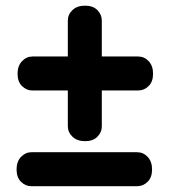

<svg xmlns="http://www.w3.org/2000/svg" viewBox="-20 -684 599 678"><path d="M42 -423.5Q42 -451.5 57.8 -468Q73.5 -484.5 95 -484.5H467.5Q489.5 -484.5 505 -468Q520.5 -451.5 520.5 -423.5Q520.5 -395.5 504.8 -380Q489 -364.5 467.5 -364.5H94Q73.5 -364.5 57.8 -380Q42 -395.5 42 -423.5ZM280.5 -185.5Q252.5 -185.5 236 -201.2Q219.5 -217 219.5 -238.5V-611Q219.5 -633 236 -648.5Q252.5 -664 280.5 -664Q308.5 -664 324 -648.2Q339.5 -632.5 339.5 -611V-237.5Q339.5 -217 324 -201.2Q308.5 -185.5 280.5 -185.5ZM38.5 -85.5Q38.5 -113.5 54.2 -130Q70 -146.5 91.5 -146.5H464Q486 -146.5 501.5 -130Q517 -113.5 517 -85.5Q517 -57.5 501.2 -42Q485.5 -26.5 464 -26.5H90.5Q70 -26.5 54.2 -42Q38.5 -57.5 38.5 -85.5Z"/></svg>

Font: Fraunces 72pt SuperSoft Black
Style: Regular
Weight: 900
Version: Version 1.000;[0bf87f6ff]